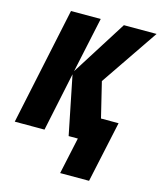

<svg xmlns="http://www.w3.org/2000/svg" viewBox="-134 -810 945 1129"><g transform="rotate(15 338.5 -245.5)"><path d="M341 223H517L597 -149H490L438 -363L677 -714H478L265 -377L337 -714H156L5 0H186L261 -357L333 0H389Z"/></g></svg>

Font: Noto Sans UI SemiCondensed Black
Style: Italic
Weight: 900
Width: 4
Italic angle: -372°
Designer: Monotype Design Team
Foundry: Monotype Imaging Inc.
Version: Version 1.901